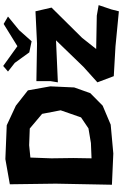

<svg xmlns="http://www.w3.org/2000/svg" viewBox="201 -936 771 1214"><g transform="rotate(-90 587.0 -329.5)"><path d="M28.3 -653.3 32.2 -363.3 28.3 -158.2 25.4 -7.8 222.7 1 405.3 -15.6 525.4 -66.4 604.5 -144.5 640.6 -246.1 647.5 -397.5 622.1 -539.1 525.4 -615.2 401.4 -672.9 187.5 -681.6ZM197.3 -523.4 275.4 -531.2 380.9 -527.3 473.6 -449.2 496.1 -332 451.2 -203.1 381.8 -156.2 289.1 -140.6 192.4 -136.7 194.3 -252 192.4 -390.6ZM680.7 -485.4V-397.5L672.9 -349.6L938.5 -361.3L770.5 -187.5L672.9 -99.6L711.9 3.9L899.4 14.6L1122.1 36.1L1133.8 -10.7L1161.1 -91.8L1094.7 -103.5L883.8 -107.4L954.1 -196.3L1145.5 -389.6L1122.1 -491.2L918.9 -481.4ZM741.2 -665 795.9 -622.1 862.3 -530.3 932.6 -515.6 1002.9 -594.7 1088.9 -665 1042 -692.4 901.4 -605.5 776.4 -695.3Z"/></g></svg>

Font: MaokenAssortedSans-TC
Style: Regular
Weight: 500
Version: Version 0.83